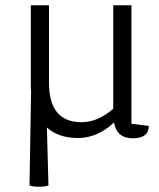

<svg xmlns="http://www.w3.org/2000/svg" viewBox="-20 -509 603 729"><path d="M413 -44Q350 15 276 15Q202 15 158 -25L164 195Q152 200 127.5 200Q103 200 92 195L98 -162Q97 -170 97 -188V-489H166V-194Q166 -120 197 -82.5Q228 -45 289.5 -45Q351 -45 410 -96V-489H479V-39L545 -31Q545 16 484 16Q423 16 413 -44Z"/></svg>

Font: Karma
Style: Regular
Weight: 400
Designer: Joana Correia
Foundry: Indian Type Foundry
Version: Version 1.202;PS 1.0;hotconv 1.0.78;makeotf.lib2.5.61930; tt